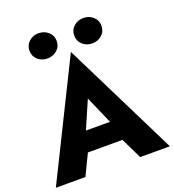

<svg xmlns="http://www.w3.org/2000/svg" viewBox="-161 -1042 1058 1166"><g transform="rotate(-20 367.5 -459.0)"><path d="M184 -135H554L543 -264H196ZM367 -443 466 -216 460 -173 544 0H736L367 -744L-1 0H190L277 -180L269 -217ZM420 -830Q420 -794 445.5 -771Q471 -748 508 -748Q544 -748 570 -771Q596 -794 596 -830Q596 -866 570 -889Q544 -912 508 -912Q471 -912 445.5 -889Q420 -866 420 -830ZM133 -836Q133 -801 158.5 -778Q184 -755 221 -755Q257 -755 283 -778Q309 -801 309 -836Q309 -872 283 -895Q257 -918 221 -918Q184 -918 158.5 -895Q133 -872 133 -836Z"/></g></svg>

Font: Jost
Style: Bold
Weight: 700
Version: Version 3.710